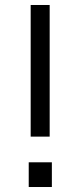

<svg xmlns="http://www.w3.org/2000/svg" viewBox="-20 -750 323 770"><path d="M179.2 -202.1H103V-730H179.2ZM188 0H95.2V-99.1H188Z"/></svg>

Font: Sora Light
Style: Regular
Weight: 300
Designer: Jonathan Barnbrook, Julián Moncada
Foundry: Barnbrook Fonts
Version: Version 2.000